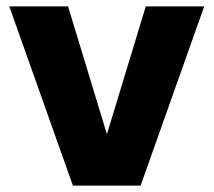

<svg xmlns="http://www.w3.org/2000/svg" viewBox="-20 -578 666 598"><path d="M192 -558C192 -558 9 -558 9 -558C9 -558 207 0 207 0C207 0 418 0 418 0C418 0 616 -558 616 -558C616 -558 434 -558 434 -558C434 -558 313 -160 313 -160C313 -160 192 -558 192 -558Z"/></svg>

Font: Girnar Poppins
Style: Bold
Weight: 500
Designer: Ninad Kale (Devanagari), Jonny Pinhorn (Latin)
Foundry: Indian Type Foundry
Version: ""